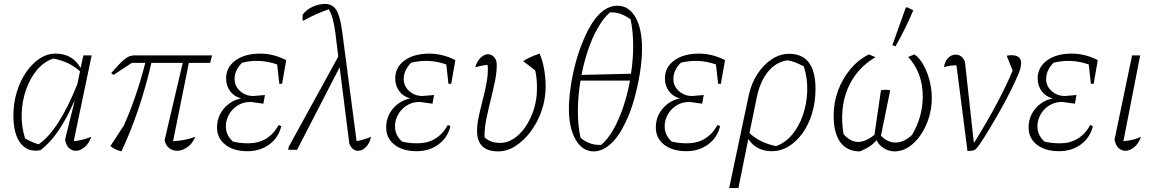

<svg xmlns="http://www.w3.org/2000/svg" viewBox="-20 -760 5868 974"><path d="M185 2Q121 14 84.5 -33Q48 -80 48 -174Q48 -236 65 -292.5Q82 -349 112 -393Q142 -437 180.5 -462.5Q219 -488 262 -488Q348 -488 389 -415L403 -479H445L354 -44Q396 -47 443 -66Q431 -31 408.5 -13Q386 5 365 5Q345 5 330 -9Q315 -23 310 -52L358 -245H356Q316 -154 274 -93.5Q232 -33 185 2ZM107 -58Q124 -48 141 -40.5Q158 -33 176 -28Q278 -98 372 -332L386 -398Q333 -447 251 -463Q204 -448 168.5 -406Q133 -364 112.5 -306Q92 -248 90 -183.5Q88 -119 107 -58Z M596 8Q561 -1 540 -19L608 -123Q672 -265 717 -441H649L556 -380L544 -389Q576 -426 596 -445.5Q616 -465 631 -472Q646 -479 662 -479H1056L1046 -441H938L858 -44Q916 -46 971 -66Q956 -31 930 -13Q904 5 878 5Q857 5 839 -8Q821 -21 815 -49L907 -441H748Q721 -323 682.5 -208.5Q644 -94 596 8Z M1236 7Q1165 7 1123 -26Q1081 -59 1081 -113Q1081 -168 1115 -208.5Q1149 -249 1203 -261Q1168 -270 1147.5 -297.5Q1127 -325 1127 -362Q1127 -419 1174.5 -453.5Q1222 -488 1300 -488Q1367 -488 1432 -455L1411 -335H1397L1386 -433Q1298 -464 1208 -442Q1170 -404 1170 -359Q1170 -323 1198 -298Q1226 -273 1265 -273L1324 -278L1316 -234L1252 -243Q1211 -243 1181 -222Q1151 -201 1136.5 -169Q1122 -137 1127 -103Q1132 -69 1161 -42Q1196 -33 1240 -33Q1342 -33 1394 -126L1407 -120Q1393 -62 1346.5 -27.5Q1300 7 1236 7Z M1442 0 1444 -14 1696 -473 1681 -596Q1675 -637 1668.5 -662Q1662 -687 1648 -713Q1616 -702 1584 -688Q1552 -674 1522 -656H1515V-685Q1533 -710 1564.5 -725Q1596 -740 1630 -740Q1666 -740 1685.5 -710Q1705 -680 1715 -606L1789 -44Q1824 -50 1862 -66Q1856 -34 1837 -14.5Q1818 5 1796 5Q1767 5 1752 -32L1703 -419L1487 0Z M2094 7Q2023 7 1981 -26Q1939 -59 1939 -113Q1939 -168 1973 -208.5Q2007 -249 2061 -261Q2026 -270 2005.5 -297.5Q1985 -325 1985 -362Q1985 -419 2032.5 -453.5Q2080 -488 2158 -488Q2225 -488 2290 -455L2269 -335H2255L2244 -433Q2156 -464 2066 -442Q2028 -404 2028 -359Q2028 -323 2056 -298Q2084 -273 2123 -273L2182 -278L2174 -234L2110 -243Q2069 -243 2039 -222Q2009 -201 1994.5 -169Q1980 -137 1985 -103Q1990 -69 2019 -42Q2054 -33 2098 -33Q2200 -33 2252 -126L2265 -120Q2251 -62 2204.5 -27.5Q2158 7 2094 7Z M2508 8Q2400 8 2400 -96Q2400 -127 2408 -165.5Q2416 -204 2427 -246Q2438 -288 2446.5 -330.5Q2455 -373 2455 -412Q2455 -420 2453 -431Q2428 -429 2391 -419Q2399 -448 2417.5 -466.5Q2436 -485 2455 -485Q2474 -485 2487 -470Q2500 -455 2500 -431Q2500 -392 2490.5 -346Q2481 -300 2469 -252Q2457 -204 2447.5 -158Q2438 -112 2438 -72Q2438 -65 2438 -63Q2457 -47 2475 -41Q2493 -35 2518 -35Q2553 -35 2586 -56.5Q2619 -78 2645.5 -116.5Q2672 -155 2688 -205Q2704 -255 2704 -311Q2704 -338 2702 -360Q2700 -382 2695 -403L2634 -450Q2653 -462 2672 -470.5Q2691 -479 2717 -488Q2731 -459 2739.5 -413.5Q2748 -368 2748 -322Q2748 -257 2727.5 -198Q2707 -139 2672 -92.5Q2637 -46 2594.5 -19Q2552 8 2508 8Z M2992 8Q2935 8 2900.5 -51Q2866 -110 2866 -208Q2866 -256 2874.5 -316Q2883 -376 2898.5 -435Q2914 -494 2933 -540Q3008 -731 3112 -731Q3170 -731 3203.5 -673Q3237 -615 3237 -513Q3237 -456 3226 -388Q3215 -320 3196.5 -254.5Q3178 -189 3153 -139Q3121 -69 3078.5 -30.5Q3036 8 2992 8ZM3074 -697Q3041 -668 3013 -619Q2985 -570 2964 -508.5Q2943 -447 2930 -380L3181 -386Q3192 -457 3192 -528.5Q3192 -600 3179 -662Q3125 -701 3074 -697ZM3030 -25Q3063 -53 3091.5 -103Q3120 -153 3141.5 -217Q3163 -281 3176 -351H2925Q2912 -275 2911.5 -200Q2911 -125 2925 -61Q2971 -22 3030 -25Z M3462 7Q3391 7 3349 -26Q3307 -59 3307 -113Q3307 -168 3341 -208.5Q3375 -249 3429 -261Q3394 -270 3373.5 -297.5Q3353 -325 3353 -362Q3353 -419 3400.5 -453.5Q3448 -488 3526 -488Q3593 -488 3658 -455L3637 -335H3623L3612 -433Q3524 -464 3434 -442Q3396 -404 3396 -359Q3396 -323 3424 -298Q3452 -273 3491 -273L3550 -278L3542 -234L3478 -243Q3437 -243 3407 -222Q3377 -201 3362.5 -169Q3348 -137 3353 -103Q3358 -69 3387 -42Q3422 -33 3466 -33Q3568 -33 3620 -126L3633 -120Q3619 -62 3572.5 -27.5Q3526 7 3462 7Z M3679 194 3778 -275Q3791 -336 3822 -384Q3853 -432 3895 -459.5Q3937 -487 3983 -487Q4117 -487 4117 -309Q4117 -244 4100 -186.5Q4083 -129 4052 -85.5Q4021 -42 3981 -17.5Q3941 7 3895 7Q3817 7 3776 -55L3726 194ZM3999 -457Q3987 -457 3976 -455ZM3819 -266 3782 -85Q3835 -35 3917 -19Q3963 -35 3998 -76.5Q4033 -118 4053 -176Q4073 -234 4075 -298Q4077 -362 4058 -423Q4037 -434 4016.5 -442.5Q3996 -451 3972 -454Q3915 -444 3875.5 -395.5Q3836 -347 3819 -266Z M4342 8Q4277 8 4243 -38.5Q4209 -85 4209 -173Q4209 -240 4231.5 -301Q4254 -362 4294.5 -410Q4335 -458 4388 -484L4421 -470Q4323 -412 4280.5 -310.5Q4238 -209 4259 -80Q4294 -40 4333 -40Q4371 -40 4416 -76L4449 -302Q4459 -304 4469.5 -304.5Q4480 -305 4496 -302L4449 -72Q4481 -37 4523 -37Q4566 -37 4607 -76Q4661 -168 4661 -271Q4661 -391 4587 -471L4619 -484Q4644 -467 4664 -431.5Q4684 -396 4695.5 -351.5Q4707 -307 4707 -262Q4707 -210 4691.5 -161Q4676 -112 4649.5 -74Q4623 -36 4589.5 -14Q4556 8 4519 8Q4489 8 4463.5 -8Q4438 -24 4427 -49Q4398 -14 4342 8ZM4523 -525 4507 -531 4574 -719 4579 -724 4613 -708Q4596 -667 4573.5 -621Q4551 -575 4523 -525Z M4923 -38Q5054 -250 5117 -402L5087 -477Q5097 -480 5111 -480Q5160 -480 5160 -440Q5160 -417 5147 -386Q5132 -350 5109 -303.5Q5086 -257 5058 -207Q5030 -157 5001.5 -109.5Q4973 -62 4947 -24Q4933 -4 4923.5 1Q4914 6 4888 6L4832 -429Q4793 -428 4769 -419Q4772 -447 4789 -465Q4806 -483 4828 -483Q4860 -483 4875 -447L4920 -38Z M5353 7Q5282 7 5240 -26Q5198 -59 5198 -113Q5198 -168 5232 -208.5Q5266 -249 5320 -261Q5285 -270 5264.5 -297.5Q5244 -325 5244 -362Q5244 -419 5291.5 -453.5Q5339 -488 5417 -488Q5484 -488 5549 -455L5528 -335H5514L5503 -433Q5415 -464 5325 -442Q5287 -404 5287 -359Q5287 -323 5315 -298Q5343 -273 5382 -273L5441 -278L5433 -234L5369 -243Q5328 -243 5298 -222Q5268 -201 5253.5 -169Q5239 -137 5244 -103Q5249 -69 5278 -42Q5313 -33 5357 -33Q5459 -33 5511 -126L5524 -120Q5510 -62 5463.5 -27.5Q5417 7 5353 7Z M5768 -66Q5756 -31 5733.5 -13Q5711 5 5689 5Q5670 5 5654.5 -9Q5639 -23 5634 -52L5723 -479H5764L5679 -44Q5727 -47 5768 -66Z"/></svg>

Font: Piazzolla ExtraLight
Style: Italic
Weight: 200
Italic angle: -11.3°
Designer: Juan Pablo del Peral
Foundry: Huerta Tipografica
Version: Version 1.330